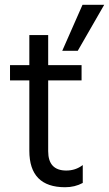

<svg xmlns="http://www.w3.org/2000/svg" viewBox="-20 -780 457 805"><path d="M306 -567H241L326 -760H417ZM253 5Q103 5 103 -148V-443H22V-507H103V-633H182V-507H322V-443H182V-146Q182 -65 258 -65Q297 -65 327 -88V-13Q294 5 253 5Z"/></svg>

Font: Hind Kochi
Style: Regular
Weight: 400
Designer: Dhruvi Tolia
Foundry: Indian Type Foundry
Version: Version 0.702;PS 1.0;hotconv 1.0.81;makeotf.lib2.5.63406